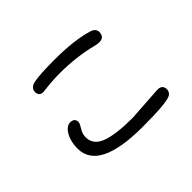

<svg xmlns="http://www.w3.org/2000/svg" viewBox="-141 -978 1283 1283"><g transform="rotate(-45 500.0 -337.0)"><path d="M773.4 -669.9Q818.4 -657.2 818.4 -624Q818.4 -574.2 769.5 -574.2Q750 -574.2 725.6 -581.1Q591.8 -615.2 431.6 -615.2Q367.2 -615.2 289.1 -605.5L270.5 -603.5Q230.5 -603.5 230.5 -643.6Q230.5 -683.6 284.2 -693.4Q339.8 -704.1 474.6 -704.1Q657.2 -704.1 773.4 -669.9ZM867.2 -33.2Q867.2 -7.8 844.7 6.8Q802.7 30.3 574.2 30.3Q164.1 30.3 164.1 -174.8Q164.1 -219.7 176.8 -256.3Q189.5 -293 210 -313.5Q230.5 -334 252 -334Q294.9 -334 294.9 -295.9Q294.9 -284.2 276.4 -253.9Q255.9 -223.6 255.9 -189.5Q255.9 -118.2 335 -88.9Q413.1 -59.6 570.3 -59.6L819.3 -76.2Q867.2 -76.2 867.2 -33.2Z"/></g></svg>

Font: jf-openhuninn-1.1
Style: Regular
Weight: 400
Designer: [Kosugi Maru]
      Designed by Motoya company      

      [Varela Round]
      Joe Prince(Latin component); Avraham Co
Foundry: justfont CO.,LTD.
Version: 1.1